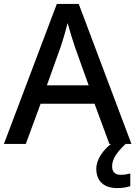

<svg xmlns="http://www.w3.org/2000/svg" viewBox="-20 -737 694 983"><path d="M540 0H548C509 31 473 78 473 127C473 188 509 226 581 226C609 226 628 222 647 216V151C636 154 619 158 597 158C571 158 554 144 554 115C554 76 578 43 623 0H653L383 -717H271L0 0H112L188 -206H464ZM362 -501 434 -300H220L292 -501C300 -524 316 -578 326 -619C334 -589 355 -522 362 -501Z"/></svg>

Font: Noto Sans Gujarati Medium
Style: Regular
Weight: 500
Designer: Jelle Bosma - Monotype Design Team, Universal Thirst
Foundry: Monotype Imaging Inc.
Version: Version 2.106